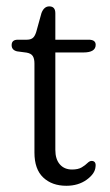

<svg xmlns="http://www.w3.org/2000/svg" viewBox="-20 -574 346 602"><path d="M63.5 -409 33.5 -413Q16.5 -417 16.5 -432.5Q16.5 -449.5 36 -449.5H64Q75.5 -449.5 82.2 -454.5Q89 -459.5 93.5 -473.5L110 -533Q118 -554 134.5 -554Q153.5 -554 153.5 -532.5V-449.5H258Q280 -449.5 280 -433.5Q280 -409.5 241.5 -409.5H153.5V-104Q153.5 -75 167.5 -58.8Q181.5 -42.5 206 -42.5Q225 -42.5 236.2 -49.2Q247.5 -56 254.2 -62.8Q261 -69.5 267.5 -69.5Q282 -69 279.5 -51Q278 -29.5 251.8 -10.5Q225.5 8.5 188 8.5Q143 8.5 115.5 -17.5Q88 -43.5 88 -95.5V-375Q88 -390 82.8 -398.2Q77.5 -406.5 63.5 -409Z"/></svg>

Font: Fraunces 72pt SuperSoft Light
Style: Regular
Weight: 300
Version: Version 1.000;[0bf87f6ff]